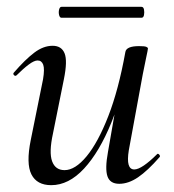

<svg xmlns="http://www.w3.org/2000/svg" viewBox="-20 -529 508 562"><path d="M130 13Q88 13 72 -18.5Q56 -50 70 -119L106 -297Q111 -327 106.5 -339.5Q102 -352 90 -352Q80 -352 64 -340Q48 -328 29 -309Q25 -305 21 -309Q17 -313 21 -317Q54 -355 80.5 -375Q107 -395 134 -395Q160 -395 169 -373Q178 -351 167 -297L135 -138Q123 -83 132.5 -57Q142 -31 169 -31Q200 -31 233.5 -71.5Q267 -112 297 -189Q327 -266 347 -377L361 -376Q342 -259 306.5 -171.5Q271 -84 226 -35.5Q181 13 130 13ZM329 9Q302 9 294.5 -13Q287 -35 296 -84L347 -377Q350 -394 387 -394Q403 -394 408 -392Q413 -390 413 -387Q413 -384 408 -361Q403 -338 398 -312L357 -89Q348 -33 373 -33Q384 -33 401 -44.5Q418 -56 439 -77Q442 -81 446 -76.5Q450 -72 447 -69Q412 -29 384 -10Q356 9 329 9ZM160 -477Q155 -477 153 -485Q151 -493 153 -501Q155 -509 160 -509H394Q400 -509 401.5 -501Q403 -493 401.5 -485Q400 -477 394 -477Z"/></svg>

Font: Cormorant Light Medium
Style: Italic
Weight: 500
Italic angle: -10°
Version: Version 4.000